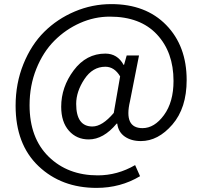

<svg xmlns="http://www.w3.org/2000/svg" viewBox="-20 -742 986 935"><path d="M450 173Q279 173 167.5 67Q56 -39 56 -227Q56 -336 94 -430Q132 -524 195.5 -587Q259 -650 344 -686Q429 -722 522 -722Q690 -722 789.5 -620Q889 -518 889 -352Q889 -216 819.5 -135.5Q750 -55 666 -55Q619 -55 587.5 -77Q556 -99 551 -140H548Q484 -63 412 -63Q353 -63 315.5 -105.5Q278 -148 278 -222Q278 -318 339 -399.5Q400 -481 493 -481Q552 -481 582 -426H584L597 -472H657L613 -249Q582 -118 674 -118Q732 -118 778.5 -181.5Q825 -245 825 -348Q825 -488 744 -574.5Q663 -661 515 -661Q440 -661 370 -630Q300 -599 245 -544Q190 -489 157 -407Q124 -325 124 -230Q124 -70 217 21Q310 112 456 112Q552 112 638 62L662 116Q567 173 450 173ZM430 -126Q478 -126 534 -192L565 -370Q537 -417 493 -417Q431 -417 391 -356.5Q351 -296 351 -236Q351 -126 430 -126Z"/></svg>

Font: Swei Fan Sans CJK TC
Style: Regular
Weight: 400
Version: Version 2.130